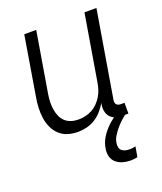

<svg xmlns="http://www.w3.org/2000/svg" viewBox="-138 -609 775 920"><g transform="rotate(-20 250.0 -148.5)"><path d="M179 8Q152 8 127.5 0.5Q103 -7 85 -24Q67 -41 56.5 -64Q46 -87 42.5 -112.5Q39 -138 40 -164.5Q41 -191 46 -218L96 -520H157L105 -209Q102 -189 101.5 -170Q101 -151 104 -133Q107 -115 114 -98.5Q121 -82 134 -70Q147 -58 164.5 -52.5Q182 -47 202 -47Q219 -47 237 -51Q255 -55 271.5 -64Q288 -73 301 -86.5Q314 -100 324 -116.5Q334 -133 339 -150Q344 -167 347 -185L403 -520H464L390 -77Q389 -71 390 -65Q391 -59 394.5 -55Q398 -51 403.5 -49Q409 -47 415 -47H435V8H406Q388 8 371.5 3.5Q355 -1 344 -13Q333 -25 329.5 -42Q326 -59 329 -77L331 -85Q319 -65 303 -46.5Q287 -28 266.5 -15.5Q246 -3 223.5 2.5Q201 8 179 8ZM369 223Q349 223 329.5 217.5Q310 212 295.5 199.5Q281 187 276 167.5Q271 148 275 128Q279 100 295 74Q311 48 333 27Q355 6 380.5 -10Q406 -26 434 -37L428 0Q412 12 397 25.5Q382 39 369 54.5Q356 70 345.5 87Q335 104 333 122Q331 133 333.5 143.5Q336 154 343.5 160Q351 166 361.5 168.5Q372 171 382 171Q390 171 398 170Q406 169 413 167L404 219Q395 221 386.5 222Q378 223 369 223Z"/></g></svg>

Font: Iosevka Term Curly Light
Style: Italic
Weight: 300
Italic angle: -9°
Designer: Belleve Invis
Foundry: Belleve Invis
Version: Version 32.3.0